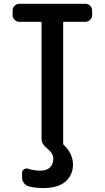

<svg xmlns="http://www.w3.org/2000/svg" viewBox="-20 -750 540 990"><path d="M80.1 -637.7Q65.4 -637.7 55.2 -647.9Q44.9 -658.2 44.9 -672.9V-695.3Q44.9 -710 55.2 -720.2Q65.4 -730.5 80.1 -730.5H419.9Q434.6 -730.5 444.8 -720.2Q455.1 -710 455.1 -695.3V-672.9Q455.1 -658.2 444.8 -647.9Q434.6 -637.7 419.9 -637.7H309.6Q305.7 -637.7 305.7 -632.8V-10.7Q305.7 -5.9 308.6 -2.9Q355.5 41 356.4 97.7Q356.4 152.3 317.9 186Q279.3 219.7 202.1 219.7Q164.1 219.7 127.9 210.9Q113.3 207 103.5 193.8Q93.8 180.7 93.8 165V141.6Q93.8 129.9 104 123Q114.3 116.2 126 120.1Q155.3 129.9 188.5 129.9Q220.7 129.9 237.8 113.3Q254.9 96.7 254.9 68.4Q254.9 41 224.6 16.6Q193.4 -7.8 194.3 -35.2V-632.8Q194.3 -637.7 190.4 -637.7Z"/></svg>

Font: Rounded-L Mgen+ 1m medium
Style: Regular
Weight: 500
Designer: [Source Han Sans]
Ryoko NISHIZUKA  (kana & ideographs); Paul D. Hunt (Latin, Greek & Cyrillic); Wenlong ZHANG  (bopomofo
Version: Version 1.059.20150602